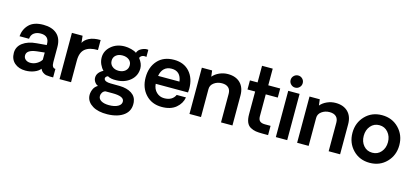

<svg xmlns="http://www.w3.org/2000/svg" viewBox="-75 -1354 4757 2205"><g transform="rotate(15 2303.5 -251.0)"><path d="M211 7Q131 7 81 -36.5Q31 -80 31 -156Q31 -230 92.5 -276Q154 -322 256 -330L373 -340V-352Q373 -450 273 -450Q226 -450 194 -427Q162 -404 158 -357H45Q52 -442 108.5 -498.5Q165 -555 277 -555Q380 -555 438.5 -503.5Q497 -452 497 -350V-170Q497 -101 540 -101V0Q537 0 530 0Q523 0 516 0Q509 0 503 0Q474 -1 456.5 -4Q439 -7 418 -21.5Q397 -36 386 -62Q363 -31 315 -12Q267 7 211 7ZM243 -94Q284 -94 319.5 -115Q355 -136 373 -166V-251L281 -241Q163 -227 163 -162Q163 -131 186 -112.5Q209 -94 243 -94Z M956 -556V-437Q856 -439 804.5 -397Q753 -355 753 -258V0H616V-550H743L752 -467Q769 -504 820 -530.5Q871 -557 956 -556Z M1250 248Q1140 250 1074 210Q1008 170 998 106Q992 68 1008 25Q1024 -18 1063 -39Q1040 -47 1023 -71Q1006 -95 1006 -123Q1006 -184 1079 -223Q1054 -247 1036.5 -285.5Q1019 -324 1019 -367Q1019 -445 1083 -501Q1147 -557 1245 -557Q1280 -557 1321.5 -546.5Q1363 -536 1385 -519Q1396 -556 1438.5 -576Q1481 -596 1514 -589V-504Q1490 -511 1467.5 -503Q1445 -495 1436 -472Q1481 -414 1481 -360Q1481 -271 1415 -214.5Q1349 -158 1250 -156Q1182 -153 1145 -176Q1128 -170 1120.5 -158.5Q1113 -147 1117 -136Q1127 -105 1195 -104L1304 -103Q1392 -101 1446.5 -65.5Q1501 -30 1508 35Q1518 134 1447 189.5Q1376 245 1250 248ZM1354 -361Q1354 -402 1323.5 -426Q1293 -450 1245 -450Q1198 -450 1168.5 -425.5Q1139 -401 1139 -360Q1139 -319 1169 -293.5Q1199 -268 1245 -268Q1293 -268 1323.5 -293.5Q1354 -319 1354 -361ZM1385 58Q1382 -1 1247 -1H1162Q1140 5 1127 24.5Q1114 44 1114 66Q1114 102 1148.5 122Q1183 142 1240 142Q1308 142 1348 119Q1388 96 1385 58Z M2084 -277Q2084 -258 2081 -234H1697Q1702 -172 1740.5 -135.5Q1779 -99 1832 -99Q1929 -99 1963 -173H2073Q2061 -99 1999 -47Q1937 5 1831 5Q1712 5 1639 -74Q1566 -153 1566 -275Q1566 -399 1636.5 -477Q1707 -555 1831 -555Q1948 -555 2016 -479.5Q2084 -404 2084 -277ZM1830 -449Q1775 -449 1742 -417Q1709 -385 1700 -329H1954Q1938 -449 1830 -449Z M2471 -557Q2565 -557 2618.5 -504Q2672 -451 2672 -356V0H2536V-340Q2536 -387 2509 -412Q2482 -437 2432 -437Q2378 -437 2338 -408Q2298 -379 2298 -333V0H2161V-550H2283L2292 -478Q2322 -514 2370.5 -535.5Q2419 -557 2471 -557Z M3030 1Q2981 1 2949 -4Q2917 -9 2885.5 -26Q2854 -43 2838.5 -79.5Q2823 -116 2823 -174V-444H2732V-552H2823V-750H2950V-552H3092V-444H2949V-184Q2949 -144 2968.5 -126.5Q2988 -109 3030 -109H3096V1Z M3254 -606Q3225 -606 3203.5 -627Q3182 -648 3182 -678Q3182 -708 3203.5 -729Q3225 -750 3254 -750Q3284 -750 3305 -729Q3326 -708 3326 -678Q3326 -648 3305 -627Q3284 -606 3254 -606ZM3188 -550H3323V0H3188Z M3751 -557Q3845 -557 3898.5 -504Q3952 -451 3952 -356V0H3816V-340Q3816 -387 3789 -412Q3762 -437 3712 -437Q3658 -437 3618 -408Q3578 -379 3578 -333V0H3441V-550H3563L3572 -478Q3602 -514 3650.5 -535.5Q3699 -557 3751 -557Z M4503 -74.5Q4424 7 4303 7Q4182 7 4103.5 -74.5Q4025 -156 4025 -276Q4025 -396 4103.5 -477.5Q4182 -559 4303 -559Q4424 -559 4503 -477.5Q4582 -396 4582 -276Q4582 -156 4503 -74.5ZM4303 -440Q4239 -440 4199 -393Q4159 -346 4159 -276Q4159 -206 4199 -159.5Q4239 -113 4303 -113Q4367 -113 4407 -160Q4447 -207 4447 -276Q4447 -345 4406.5 -392.5Q4366 -440 4303 -440Z"/></g></svg>

Font: Oakes Grotesk
Style: Bold
Weight: 600
Designer: Samuel Oakes
Foundry: Samuel Oakes
Version: Version 1.000;PS 001.000;hotconv 1.0.88;makeotf.lib2.5.64775